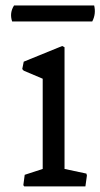

<svg xmlns="http://www.w3.org/2000/svg" viewBox="-20 -667 359 687"><path d="M68.4 -41.5 132.8 -62.5V-385.3L64.9 -414.1L59.6 -419.9L64.9 -446.3L202.6 -502.4L210.9 -498V-62.5L289.1 -45.9L291 -39.1L285.6 0H66.9L63.5 -4.4ZM23.4 -590.3Q13.2 -620.6 30.3 -647.5H316.9Q324.2 -617.2 310.1 -590.3Z"/></svg>

Font: Trykker
Style: Regular
Weight: 400
Designer: Magnus Gaarde
Foundry: Magnus Gaarde
Version: Version 1.001